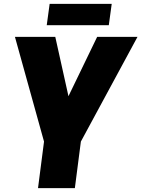

<svg xmlns="http://www.w3.org/2000/svg" viewBox="-20 -970 729 990"><path d="M366 0H176L207 -240L57 -780H265L333 -474L481 -780H689L397 -240ZM236 -950H556L541 -840H221Z"/></svg>

Font: Tanohe Sans Black
Style: Italic
Weight: 900
Designer: Village Type and Design LLC & Cristiano Sobral
Foundry: Cooper Hewitt Smithsonian Design Museum
Version: Version 1.00;January 12, 2020;FontCreator 12.0.0.2547 64-bit